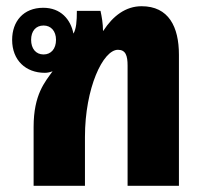

<svg xmlns="http://www.w3.org/2000/svg" viewBox="-20 -597 646 617"><path d="M88 0H253V-157C253 -314 311 -437 359 -437C384 -437 390 -418 390 -386V0H555V-421C555 -511 522 -577 435 -577C384 -577 343 -546 312 -498H311C311 -521 307 -544 303 -562H227C227 -529 225 -504 216 -489C207 -535 175 -572 119 -572C55 -572 19 -528 19 -469C19 -403 63 -363 124 -363C133 -363 141 -365 149 -368C125 -334 88 -294 88 -189ZM120 -422C95 -422 80 -441 80 -469C80 -497 95 -515 120 -515C144 -515 160 -497 160 -469C160 -440 144 -422 120 -422Z"/></svg>

Font: Noto Sans Thai Looped Condensed Black
Style: Regular
Weight: 900
Width: 3
Designer: Sasikarn Vongin, Ben Mitchell
Foundry: The Fontpad Ltd
Version: Version 1.001